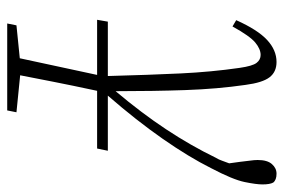

<svg xmlns="http://www.w3.org/2000/svg" viewBox="-144 -380 768 519"><g transform="rotate(90 239.5 -121.0)"><path d="M34 0 39 -29H186Q183 -142 179 -225.5Q175 -309 164 -385Q159 -420 150.5 -431Q142 -442 129 -442Q113 -442 95.5 -427.5Q78 -413 52 -366L35 -376Q61 -434 88.5 -459.5Q116 -485 148 -485Q175 -485 189.5 -466Q204 -447 210 -401Q221 -325 224 -238.5Q227 -152 227 -50Q286 -120 330 -186.5Q374 -253 407 -321Q412 -329 415 -338Q418 -347 422 -357L418 -386Q417 -397 415 -411Q413 -425 413 -434Q413 -460 424 -472.5Q435 -485 450 -485Q467 -485 474 -476Q479 -467 479 -447Q479 -430 472.5 -398.5Q466 -367 435 -308Q405 -248 355.5 -177Q306 -106 239 -29H388L382 0H226Q211 70 201.5 118.5Q192 167 184 208L284 218L279 243H44L49 218L138 209L183 0Z"/></g></svg>

Font: Source Serif Pro Light
Style: Italic
Weight: 300
Italic angle: -12°
Designer: Frank Grießhammer
Foundry: Adobe Systems Incorporated
Version: Version 3.001;hotconv 1.0.111;makeotfexe 2.5.65597